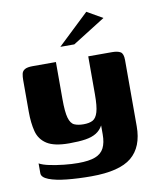

<svg xmlns="http://www.w3.org/2000/svg" viewBox="-80 -651 674 825"><g transform="rotate(-10 257.0 -239.0)"><path d="M252 111Q195 111 146 106Q97 101 67.5 89.5Q38 78 38 60V17Q54 26 83 32Q112 38 145 41.5Q178 45 206 45Q254 45 281 34.5Q308 24 319.5 1Q331 -22 331 -58V-97Q320 -77 301.5 -65.5Q283 -54 254.5 -49.5Q226 -45 183 -45Q118 -45 86 -65.5Q54 -86 44.5 -123Q35 -160 35 -209V-347Q35 -362 37.5 -374Q40 -386 51 -392.5Q62 -399 86 -399H187Q187 -373 187 -354Q187 -335 187 -318.5Q187 -302 187 -283Q187 -264 187 -238Q187 -181 194.5 -155Q202 -129 218 -122Q234 -115 258 -115Q283 -115 298 -123Q313 -131 320.5 -156Q328 -181 328 -233V-399H432Q456 -399 468.5 -391.5Q481 -384 481 -356V-67Q481 23 428 67Q375 111 252 111ZM217 -460 353 -589 421 -550 278 -460Z"/></g></svg>

Font: Genos Thin
Style: Bold
Weight: 700
Version: Version 1.010